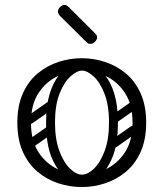

<svg xmlns="http://www.w3.org/2000/svg" viewBox="-20 -745 660 775"><path d="M310 10Q262 10 216 -5Q170 -20 132.5 -51Q95 -82 72.5 -131.5Q50 -181 50 -250Q50 -319 72.5 -368.5Q95 -418 132.5 -449Q170 -480 216 -495Q262 -510 310 -510Q358 -510 404 -495Q450 -480 487.5 -449Q525 -418 547.5 -368.5Q570 -319 570 -250Q570 -181 547.5 -131.5Q525 -82 487.5 -51Q450 -20 404 -5Q358 10 310 10ZM310 -40Q360 -40 407 -62Q454 -84 484.5 -130.5Q515 -177 515 -250Q515 -323 484.5 -369.5Q454 -416 407 -438Q360 -460 310 -460Q261 -460 213.5 -438Q166 -416 135.5 -369.5Q105 -323 105 -250Q105 -177 135.5 -130.5Q166 -84 213.5 -62Q261 -40 310 -40ZM311 -4Q280 -4 246 -29Q212 -54 189 -108Q166 -162 166 -250Q166 -318 180 -364.5Q194 -411 216 -438.5Q238 -466 263.5 -478Q289 -490 311 -490V-460Q291 -460 265 -437Q239 -414 220.5 -367.5Q202 -321 202 -250Q202 -183 219.5 -136Q237 -89 262.5 -64.5Q288 -40 311 -40ZM311 -4V-40Q334 -40 359.5 -64.5Q385 -89 402.5 -136Q420 -183 420 -250Q420 -321 401.5 -367.5Q383 -414 357.5 -437Q332 -460 311 -460V-490Q334 -490 359 -478Q384 -466 406 -438.5Q428 -411 442 -364.5Q456 -318 456 -250Q456 -162 433 -108Q410 -54 376.5 -29Q343 -4 311 -4ZM113 -249Q98 -238 89 -252Q85 -257 84.5 -264Q84 -271 92 -277L169 -331Q184 -341 194 -327Q198 -321 197.5 -314.5Q197 -308 190 -303ZM115 -152Q100 -141 91 -155Q87 -160 86.5 -167Q86 -174 94 -180L171 -234Q186 -244 196 -230Q200 -224 199.5 -217.5Q199 -211 192 -206ZM449 -249Q434 -238 425 -252Q421 -257 420.5 -264Q420 -271 428 -277L505 -331Q520 -341 530 -327Q534 -321 533.5 -314.5Q533 -308 526 -303ZM451 -152Q436 -141 427 -155Q423 -160 422.5 -167Q422 -174 430 -180L507 -234Q522 -244 532 -230Q536 -224 535.5 -217.5Q535 -211 528 -206ZM330 -574 223 -680Q214 -689 214 -698Q214 -708 222 -716Q231 -725 240 -725Q249 -725 258 -716L365 -609Q372 -602 372 -594Q372 -585 363 -576Q355 -568 345 -568Q336 -568 330 -574Z"/></svg>

Font: Agu Display Uzo
Style: Regular
Weight: 400
Designer: Oluwaseun Badejo
Version: Version 1.103